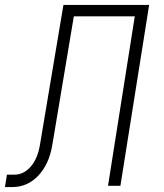

<svg xmlns="http://www.w3.org/2000/svg" viewBox="-40 -750 660 775"><path d="M-20 5 -12 -45H18Q56 -45 84 -77.5Q112 -110 121 -164L216 -730H562L446 0H396L504 -684H258L171 -164Q158 -87 114.5 -41Q71 5 10 5Z"/></svg>

Font: JetBrains Mono Thin
Style: Italic
Weight: 100
Italic angle: -9°
Monospace: yes
Designer: Philipp Nurullin, Konstantin Bulenkov
Foundry: JetBrains
Version: Version 2.305; ttfautohint (v1.8.4.7-5d5b)